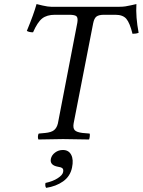

<svg xmlns="http://www.w3.org/2000/svg" viewBox="-20 -678 696 936"><path d="M229 -645H563Q579.1 -645 591.6 -647Q604 -648.9 618.9 -652.3Q633.8 -655.8 645 -658.2Q641.1 -595.2 655.8 -518.1Q643.6 -513.2 626 -513.2Q612.8 -566.4 595.9 -586.2Q579.1 -606 542 -606H487.8Q461.9 -606 450.4 -597.4Q439 -588.9 434.1 -564L338.9 -76.2Q335 -53.2 344.5 -43.2Q354 -33.2 382.8 -29.8L417 -26.9Q418.9 -22.9 417.5 -12Q416 -1 414.1 2Q326.2 0 287.1 0Q257.3 0 167 2Q164.1 -4.9 165 -14.4Q166 -23.9 168.9 -26.9L200.2 -29.8Q230 -32.7 243.4 -43.5Q256.8 -54.2 262.2 -76.2L356.9 -566.9Q360.8 -589.8 353.5 -597.9Q346.2 -606 316.9 -606H248Q208.5 -606 185.5 -587.9Q162.6 -569.8 141.1 -520.5Q122.1 -520.5 110.8 -527.3Q145 -609.9 158.2 -658.2Q161.1 -657.2 187.5 -651.1Q213.9 -645 229 -645ZM286.6 53.2Q314.9 53.2 327.1 76.7Q339.4 100.1 331.1 139.2Q322.3 181.6 287.8 206.1Q253.4 230.5 205.1 237.8Q198.7 230 201.7 213.9Q237.8 206.1 261.2 190.9Q284.7 175.8 287.6 161.1Q290.5 147.5 283.9 142.1Q277.3 136.7 262.2 134.8Q221.7 127.4 228 96.2Q231.9 78.1 248.5 65.7Q265.1 53.2 286.6 53.2Z"/></svg>

Font: Linux Libertine
Style: Italic
Weight: 400
Italic angle: -12°
Designer: Philipp H. Poll
Foundry: Philipp H. Poll
Version: Version 5.1.6 ; ttfautohint (v0.9)